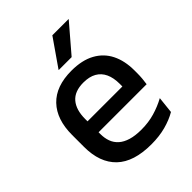

<svg xmlns="http://www.w3.org/2000/svg" viewBox="-200 -789 907 907"><g transform="rotate(-45 253.0 -336.0)"><path d="M276.5 11.5Q159.5 11.5 101.2 -44.2Q43 -100 43 -205V-285Q43 -388.5 97.2 -445.2Q151.5 -502 255.5 -502Q326 -502 373 -476.2Q420 -450.5 443.5 -403.5Q467 -356.5 467 -292V-273.5Q467 -256.5 465.5 -239Q464 -221.5 461.5 -205.5H371.5Q372.5 -231.5 372.8 -254.5Q373 -277.5 373 -296.5Q373 -337 360 -365Q347 -393 321 -407.8Q295 -422.5 255.5 -422.5Q197 -422.5 168.5 -389.2Q140 -356 140 -294.5V-248.5L140.5 -237V-193.5Q140.5 -166 148.8 -143.5Q157 -121 175.2 -104.8Q193.5 -88.5 222.5 -79.8Q251.5 -71 293 -71Q340 -71 381.2 -83Q422.5 -95 459 -115L450 -31.5Q417 -12 373.2 -0.2Q329.5 11.5 276.5 11.5ZM95 -205.5V-279H441.5V-205.5ZM310 -684H418V-682.5L301.5 -546.5H215.5V-548Z"/></g></svg>

Font: Anek Tamil Medium
Style: Regular
Weight: 500
Designer: Aadarsh Rajan (Tamil), Yesha Goshar (Latin)
Foundry: Ek Type
Version: Version 1.003